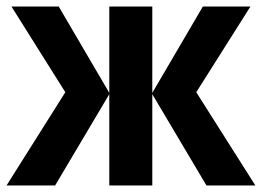

<svg xmlns="http://www.w3.org/2000/svg" viewBox="-20 -565 798 585"><path d="M743 -545H598L444 -282V-545H313V-282L159 -545H15L179 -284L0 0H148L313 -278V0H444V-278L609 0H758L578 -284Z"/></svg>

Font: Noto Sans Display SemiCondensed
Style: Bold
Weight: 700
Width: 4
Designer: Monotype Design Team
Foundry: Monotype Imaging Inc.
Version: Version 1.900